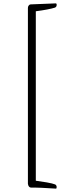

<svg xmlns="http://www.w3.org/2000/svg" viewBox="-20 -736 401 1142"><path d="M165 -710 314 -716 317 -710V-707Q317 -696 309 -692Q308 -692 308 -691.5Q308 -691 308 -691Q289 -685 260 -679.5Q231 -674 193 -669V339L259 349Q293 355 308 361Q317 366 317 377Q317 381 316 382L315 385L314 386L227 381Q211 380 195.5 380Q180 380 165 380Q149 379 146 357V-688Q146 -701 156 -708Q159 -710 165 -710Z"/></svg>

Font: Amiri
Style: Regular
Weight: 400
Designer: Khaled Hosny
Version: Version 0.114